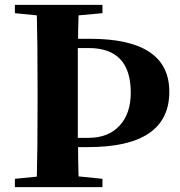

<svg xmlns="http://www.w3.org/2000/svg" viewBox="-20 -767 739 787"><path d="M299 -570V-202H343Q425 -202 471 -253Q516 -302 516 -387Q516 -570 344 -570ZM300 -164Q300 -124 302 -44L400 -34V0H41V-34L131 -43Q134 -144 134 -351V-395Q134 -602 131 -704L41 -713V-747H400V-713L302 -704Q300 -640 300 -608H349Q674 -608 674 -391Q674 -164 341 -164Z"/></svg>

Font: Source Han Serif CN Heavy
Style: Regular
Weight: 900
Designer: Ryoko NISHIZUKA  (kana & ideographs); Frank Grießhammer (Latin, Greek & Cyrillic); Wenlong ZHANG  (bopomofo); Sandoll Co
Foundry: Adobe Systems Incorporated
Version: Version 1.000;PS 1;hotconv 16.6.53;makeotf.lib2.5.65590